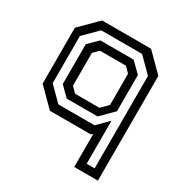

<svg xmlns="http://www.w3.org/2000/svg" viewBox="-168 -672 953 994"><g transform="rotate(30 308.0 -175.5)"><path d="M554 189H412.5V-10L403 0H158L55 -103V-437L158 -540H451L554 -437ZM507.5 142.5V-410L424 -493.5H179.5L99 -413V-131L179.5 -50.5H396L460 -115V142.5ZM372.5 -141.5 412.5 -181.5V-368L382 -399H227L196.5 -368V-172L227 -141.5ZM386 -98H202L146.5 -153V-391.5L202 -446H401L460 -388V-171.5Z"/></g></svg>

Font: Tourney Medium
Style: Regular
Weight: 500
Designer: Tyler Finck
Foundry: Etcetera Type Co
Version: Version 1.015